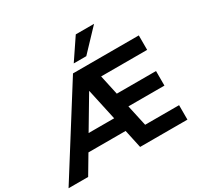

<svg xmlns="http://www.w3.org/2000/svg" viewBox="-240 -1166 1431 1392"><g transform="rotate(-30 475.5 -470.0)"><path d="M-48 0 396 -705H947V-584H516L554 -620L607 -376L556 -419H926V-297H583L615 -340L672 -79L619 -121H947V0H551L508 -199L557 -153H174L231 -194L116 0ZM433 -535 256 -237 247 -274H531L501 -232L435 -535ZM437 -765 555 -940H708L542 -765Z"/></g></svg>

Font: Nunito Sans 12pt ExtraLight 12pt ExtraBold
Style: Regular
Weight: 800
Version: Version 3.101;gftools[0.9.27]